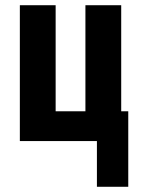

<svg xmlns="http://www.w3.org/2000/svg" viewBox="-20 -540 540 735"><path d="M351 175V0H56V-520H193V-114H307V-520H444V-114H471V175Z"/></svg>

Font: Iosevka Curly Heavy
Style: Regular
Weight: 900
Monospace: yes
Designer: Belleve Invis
Foundry: Belleve Invis
Version: Version 22.1.2; ttfautohint (v1.8.4)